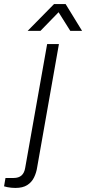

<svg xmlns="http://www.w3.org/2000/svg" viewBox="-115 -743 424 945"><path d="M-39 182Q-49 182 -59.5 181Q-70 180 -79.5 178Q-89 176 -95 174L-88 133H-48Q-23 133 -9 120.5Q5 108 9 83L117 -526H175L68 80Q64 107 52.5 130.5Q41 154 19 168Q-3 182 -39 182ZM21 -591 151 -723H208L289 -591H231L160 -704H194L84 -591Z"/></svg>

Font: Archivo SemiBold ExtraLight
Style: Italic
Weight: 250
Italic angle: -10°
Version: Version 2.001